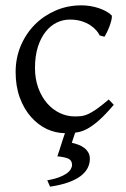

<svg xmlns="http://www.w3.org/2000/svg" viewBox="-20 -489 477 726"><path d="M319.8 111.8Q319.8 129.9 311.3 146.5Q302.7 163.1 284.7 176.8Q266.6 190.4 238 200.7Q209.5 210.9 169.4 216.8L158.7 192.9Q184.1 188.5 201.9 181.9Q219.7 175.3 231 167.5Q242.2 159.7 247.3 151.1Q252.4 142.6 252.4 134.8Q252.4 118.2 239.7 111.6Q227.1 105 196.8 102.1Q199.2 95.2 204.6 79.1Q209 65.4 216.8 40.5Q220.7 29.3 225.6 14.6Q190.4 14.2 157.2 -1Q123.5 -17.1 97.2 -46.9Q70.8 -76.7 54.9 -119.6Q39.1 -162.6 39.1 -216.8Q39.1 -269.5 58.3 -315.4Q77.6 -361.3 111.1 -395.3Q144.5 -429.2 189.9 -449Q235.4 -468.8 288.1 -468.8Q304.2 -468.8 321 -466.1Q337.9 -463.4 353.3 -458.3Q368.7 -453.1 381.6 -446Q394.5 -439 402.8 -430.2Q403.8 -424.3 401.4 -413.6Q398.9 -402.8 394.5 -390.9Q390.1 -378.9 384.8 -367.9Q379.4 -356.9 375 -350.1L356.9 -355Q353 -363.8 344.2 -374Q335.4 -384.3 321.5 -393.6Q307.6 -402.8 288.3 -408.9Q269 -415 244.1 -415Q218.3 -415 194.6 -403.6Q170.9 -392.1 152.6 -369.1Q134.3 -346.2 123.3 -312Q112.3 -277.8 112.3 -231.9Q112.3 -190.4 124.8 -156.5Q137.2 -122.6 158 -98.6Q178.7 -74.7 205.8 -61.8Q232.9 -48.8 262.2 -48.8Q275.9 -48.8 287.6 -50Q299.3 -51.3 313.2 -57.6Q327.1 -64 345.5 -76.7Q363.8 -89.4 391.1 -112.8L410.2 -92.8Q378.4 -55.2 354.2 -33.9Q330.1 -12.7 309.6 -1.7Q289.1 9.3 269.5 11.7Q266.6 12.2 264.2 12.7L251.5 50.8Q264.2 53.7 276.6 58.3Q289.1 63 298.6 70.3Q308.1 77.6 314 87.9Q319.8 98.1 319.8 111.8Z"/></svg>

Font: Gentium Plus Afr
Style: Regular
Weight: 400
Designer: J. Victor Gaultney, Annie Olsen, Iska Routamaa, Becca Hirsbrunner
Foundry: SIL International
Version: Version 5.000